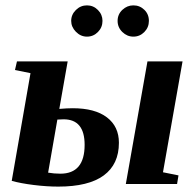

<svg xmlns="http://www.w3.org/2000/svg" viewBox="-20 -689 734 719"><path d="M590.3 -43.9 648.4 -32.2 643.1 0H451.2L532.2 -459H663.6ZM202.1 -281.2Q231.4 -283.7 252.4 -283.7Q335.4 -283.7 380.4 -249.5Q425.3 -215.3 425.3 -154.3Q425.3 -73.7 368.4 -32Q311.5 9.8 198.2 9.8Q154.8 9.8 106 3.7Q57.1 -2.4 23.9 -11.7L94.2 -415L36.1 -426.8L43.5 -459H233.4ZM218.3 -242.2 194.8 -241.2 160.2 -42.5Q182.1 -38.6 206.1 -38.6Q296.9 -38.6 296.9 -146.5Q296.9 -242.2 218.3 -242.2ZM479.5 -551.8Q456.1 -551.8 438.2 -569.1Q420.4 -586.4 420.4 -610.8Q420.4 -635.3 438.2 -652.1Q456.1 -668.9 479.5 -668.9Q503.4 -668.9 520.5 -652.3Q537.6 -635.7 537.6 -610.8Q537.6 -586.4 520.5 -569.1Q503.4 -551.8 479.5 -551.8ZM305.7 -551.8Q282.2 -551.8 264.4 -569.8Q246.6 -587.9 246.6 -610.8Q246.6 -634.3 264.2 -651.6Q281.7 -668.9 305.7 -668.9Q329.6 -668.9 346.7 -651.6Q363.8 -634.3 363.8 -610.8Q363.8 -586.4 346.7 -569.1Q329.6 -551.8 305.7 -551.8Z"/></svg>

Font: Tinos
Style: Bold Italic
Weight: 700
Italic angle: -16.333°
Designer: Steve Matteson
Foundry: Monotype Imaging Inc.
Version: Version 1.23